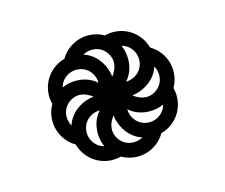

<svg xmlns="http://www.w3.org/2000/svg" viewBox="-64 -607 627 534"><g transform="rotate(15 250.0 -340.0)"><path d="M234 -392Q235 -395 235 -398.5Q235 -402 235 -405Q235 -415 231.5 -424.5Q228 -434 221 -441Q214 -448 204.5 -452Q195 -456 185 -456Q172 -456 160 -449Q148 -442 141 -430Q145 -431 149.5 -431.5Q154 -432 158 -432Q180 -432 200.5 -421Q221 -410 234 -392ZM275 -388Q287 -395 294 -407Q301 -419 301 -432Q301 -442 297 -451.5Q293 -461 286 -468Q279 -475 269.5 -479Q260 -483 250 -483Q247 -483 243.5 -482.5Q240 -482 237 -481Q255 -468 266 -447.5Q277 -427 277 -405Q277 -401 276.5 -396.5Q276 -392 275 -388ZM342 -289Q352 -289 361.5 -293Q371 -297 378 -304Q385 -311 389 -320.5Q393 -330 393 -340Q393 -343 392.5 -346.5Q392 -350 391 -353Q378 -335 357.5 -324Q337 -313 315 -313Q311 -313 306.5 -313.5Q302 -314 298 -315Q305 -303 317 -296Q329 -289 342 -289ZM250 -197Q253 -197 256.5 -197.5Q260 -198 263 -199Q245 -212 234 -232.5Q223 -253 223 -275Q223 -279 223.5 -283.5Q224 -288 225 -292Q213 -285 206 -273Q199 -261 199 -248Q199 -238 203 -228.5Q207 -219 214 -212Q221 -205 230.5 -201Q240 -197 250 -197ZM315 -355Q325 -355 334.5 -358.5Q344 -362 351 -369Q358 -376 362 -385.5Q366 -395 366 -405Q366 -418 359 -430Q352 -442 340 -449Q341 -445 341.5 -440.5Q342 -436 342 -432Q342 -410 331 -389.5Q320 -369 302 -356Q305 -355 308.5 -355Q312 -355 315 -355ZM160 -231Q159 -235 158.5 -239.5Q158 -244 158 -248Q158 -270 169 -290.5Q180 -311 198 -324Q195 -325 191.5 -325Q188 -325 185 -325Q175 -325 165.5 -321.5Q156 -318 149 -311Q142 -304 138 -294.5Q134 -285 134 -275Q134 -262 141 -250Q148 -238 160 -231ZM109 -327Q122 -345 142.5 -356Q163 -367 185 -367Q189 -367 193.5 -366.5Q198 -366 202 -365Q195 -377 183 -384Q171 -391 158 -391Q148 -391 138.5 -387Q129 -383 122 -376Q115 -369 111 -359.5Q107 -350 107 -340Q107 -337 107.5 -333.5Q108 -330 109 -327ZM315 -224Q328 -224 340 -231Q352 -238 359 -250Q355 -249 350.5 -248.5Q346 -248 342 -248Q320 -248 299.5 -259Q279 -270 266 -288Q265 -285 265 -281.5Q265 -278 265 -275Q265 -265 268.5 -255.5Q272 -246 279 -239Q286 -232 295.5 -228Q305 -224 315 -224ZM250 -156Q232 -156 215 -163Q198 -170 185 -183Q167 -183 150 -190Q133 -197 120 -210Q107 -223 100 -240Q93 -257 93 -275Q80 -288 73 -305Q66 -322 66 -340Q66 -358 73 -375Q80 -392 93 -405Q93 -423 100 -440Q107 -457 120 -470Q133 -483 150 -490Q167 -497 185 -497Q198 -510 215 -517Q232 -524 250 -524Q268 -524 285 -517Q302 -510 315 -497Q333 -497 350 -490Q367 -483 380 -470Q393 -457 400 -440Q407 -423 407 -405Q420 -392 427 -375Q434 -358 434 -340Q434 -322 427 -305Q420 -288 407 -275Q407 -257 400 -240Q393 -223 380 -210Q367 -197 350 -190Q333 -183 315 -183Q302 -170 285 -163Q268 -156 250 -156Z"/></g></svg>

Font: Iosevka Light
Style: Regular
Weight: 300
Monospace: yes
Designer: Belleve Invis
Foundry: Belleve Invis
Version: Version 32.5.0; ttfautohint (v1.8.4)